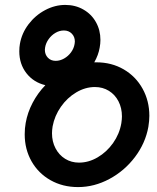

<svg xmlns="http://www.w3.org/2000/svg" viewBox="-20 -748 640 781"><path d="M80.5 -201.5Q80.5 -226.5 84.5 -248Q92 -290.5 112.8 -330Q133.5 -369.5 164.5 -401.5Q116.5 -413 87.5 -450.2Q58.5 -487.5 58.5 -539Q58.5 -556.5 61 -569.5Q68.5 -613 96.2 -649.5Q124 -686 163.8 -707Q203.5 -728 245.5 -728Q286.5 -728 319.2 -709.2Q352 -690.5 370.2 -658Q388.5 -625.5 388.5 -585.5Q388.5 -570.5 385.5 -554.5Q380.5 -524.5 363.5 -494.5H371.5Q434 -494.5 483.2 -465.8Q532.5 -437 560 -387.2Q587.5 -337.5 587.5 -277Q587.5 -257 583.5 -232Q571.5 -165.5 529 -109.2Q486.5 -53 425 -20Q363.5 13 297.5 13Q235 13 185.5 -15Q136 -43 108.2 -92Q80.5 -141 80.5 -201.5ZM473.5 -246.5Q476 -262.5 476 -274.5Q476 -308.5 462 -335.8Q448 -363 423 -378.5Q398 -394 366 -394Q327 -394 290.2 -372.2Q253.5 -350.5 227.8 -313.8Q202 -277 194 -234Q191.5 -218 191.5 -206Q191.5 -172 205.8 -144.8Q220 -117.5 245 -102Q270 -86.5 301.5 -86.5Q340.5 -86.5 377.2 -108Q414 -129.5 440 -166.2Q466 -203 473.5 -246.5ZM283.5 -569.5Q284.5 -576.5 284.5 -579Q284.5 -598.5 272 -611.2Q259.5 -624 240 -624Q222 -624 205.8 -614.5Q189.5 -605 178 -589Q166.5 -573 163.5 -555Q162.5 -549 162.5 -545.5Q162.5 -526 174.8 -513.2Q187 -500.5 206.5 -500.5Q224 -500.5 240.8 -510Q257.5 -519.5 269 -535.2Q280.5 -551 283.5 -569.5Z"/></svg>

Font: JuliaMono SemiBold
Style: Italic
Weight: 600
Italic angle: -9°
Monospace: yes
Designer: cormullion
Foundry: corm
Version: Version 0.056; ttfautohint (v1.8.4)